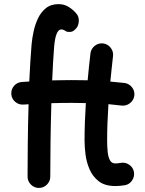

<svg xmlns="http://www.w3.org/2000/svg" viewBox="-20 -861 707 938"><path d="M330.1 -469.7Q369.6 -469.7 408.2 -468.8Q411.1 -501.5 414.6 -534.4Q418 -567.4 421.9 -600.1Q424.8 -623 442.9 -637.2Q460.9 -651.4 483.4 -648.9Q506.3 -646 520.5 -627.9Q534.7 -609.9 532.2 -587.4Q528.8 -556.2 525.4 -524.9Q522 -493.7 519 -462.4Q554.7 -459.5 588.4 -455.6Q610.8 -452.6 625 -434.3Q639.2 -416 636.2 -393.6Q633.3 -371.1 615 -356.9Q596.7 -342.8 574.2 -345.2Q543.5 -349.1 509.8 -352.1Q506.8 -307.6 505.1 -262.9Q503.4 -218.3 503.4 -173.3Q503.4 -146 505.9 -120.4Q508.3 -94.7 516.8 -78.6Q525.4 -62.5 543.5 -62.5Q555.2 -62.5 569.8 -65.4Q592.3 -69.3 611.3 -56.2Q630.4 -43 634.3 -21Q638.2 1.5 625.2 20.8Q612.3 40 589.8 43.9Q577.6 45.9 565.9 46.9Q554.2 47.9 543.5 47.9Q492.7 47.9 462.6 24.7Q432.6 1.5 417.5 -33.9Q402.3 -69.3 397.7 -106.9Q393.1 -144.5 393.1 -173.3Q393.1 -220.2 394.8 -266.1Q396.5 -312 399.4 -357.4Q366.2 -358.4 330.1 -358.4Q280.8 -358.4 231 -356.9Q228 -259.8 226.8 -164.6Q225.6 -69.3 225.6 2Q225.6 24.4 209.2 40.8Q192.9 57.1 169.9 57.1Q147.5 57.1 131.1 40.8Q114.7 24.4 114.7 2Q114.7 -68.4 115.7 -161.9Q116.7 -255.4 119.6 -351.6Q106.9 -351.1 94.2 -350.1Q71.3 -348.6 54 -363.8Q36.6 -378.9 35.2 -401.4Q33.7 -424.3 48.8 -441.7Q64 -459 86.4 -460.4Q105 -461.9 123 -462.9Q125.5 -513.2 128.2 -559.3Q130.9 -605.5 134.3 -644Q136.7 -671.9 143.8 -705.8Q150.9 -739.7 165.3 -770.5Q179.7 -801.3 204.1 -821Q228.5 -840.8 265.6 -840.8Q293.5 -840.8 315.2 -827.4Q336.9 -814 352.1 -795.9Q366.2 -780.3 365 -757.8Q363.8 -735.4 352.5 -722.7Q339.8 -708 328.4 -705.8Q316.9 -703.6 305.2 -706.5Q290 -717.3 279.8 -717.3Q252 -717.3 244.6 -634.3Q241.7 -599.1 239.3 -556.9Q236.8 -514.6 234.9 -468.3Q258.3 -468.8 282.2 -469.2Q306.2 -469.7 330.1 -469.7Z"/></svg>

Font: Mikhak SemiBold
Style: Regular
Weight: 600
Designer: Amin Abedi
Version: Version 3.3